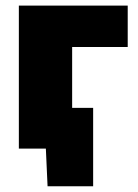

<svg xmlns="http://www.w3.org/2000/svg" viewBox="-20 -520 484 672"><path d="M46 0V-500.5H427V-355.5H232.5V-142.5H306V132H146.5L140.5 0Z"/></svg>

Font: Heraclito ExtraBold
Style: Regular
Weight: 800
Designer: Kostas Bartsokas (font) & Cristiano Sobral (main changes)
Foundry: Kostas Bartsokas (font) & Cristiano Sobral (main changes)
Version: Version 1.00;July 8, 2020;FontCreator 13.0.0.2655 64-bit